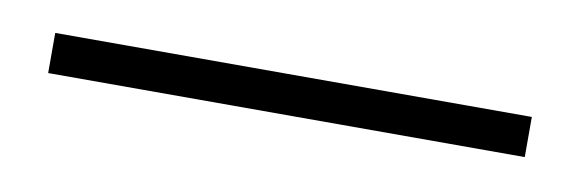

<svg xmlns="http://www.w3.org/2000/svg" viewBox="-23 -25 444 146"><g transform="rotate(10 199.0 47.5)"><path d="M13.5 63V32H381.5V63Z"/></g></svg>

Font: League Spartan Thin
Style: Regular
Weight: 100
Foundry: The League of Moveable Type
Version: Version 2.002